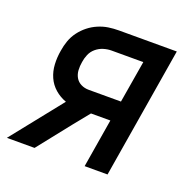

<svg xmlns="http://www.w3.org/2000/svg" viewBox="-117 -619 716 717"><g transform="rotate(20 241.0 -260.0)"><path d="M-18 0 143 -202Q118 -211 98.5 -228Q79 -245 68.5 -268.5Q58 -292 56.5 -319.5Q55 -347 60 -375Q63 -395 70 -415Q77 -435 90 -452.5Q103 -470 120 -483.5Q137 -497 157 -505.5Q177 -514 197 -517Q217 -520 238 -520H468L382 0H291L323 -193H246L195 -130L92 0ZM336 -273 364 -440H238Q222 -440 206 -435Q190 -430 177 -419Q164 -408 157.5 -392.5Q151 -377 149 -362Q146 -345 147 -329Q148 -313 155.5 -300Q163 -287 177 -280Q191 -273 208 -273Z"/></g></svg>

Font: Iosevka Curly Medium
Style: Italic
Weight: 500
Italic angle: -9°
Monospace: yes
Designer: Belleve Invis
Foundry: Belleve Invis
Version: Version 22.1.2; ttfautohint (v1.8.4)